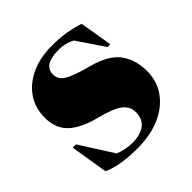

<svg xmlns="http://www.w3.org/2000/svg" viewBox="-149 -646 781 781"><g transform="rotate(-45 241.0 -256.0)"><path d="M258 -527Q304.5 -527 338.5 -521.2Q372.5 -515.5 407.5 -504L431 -363H415L337 -478.5Q319 -488 301.2 -492Q283.5 -496 266 -496Q179 -496 179 -440.5Q179 -424 188.2 -411Q197.5 -398 225 -385.8Q252.5 -373.5 308.5 -358.5Q392 -336.5 426 -291.8Q460 -247 460 -180Q460 -123 429 -79Q398 -35 342 -10Q286 15 210 15Q153.5 15 115 7.5Q76.5 0 52 -11.5L25.5 -173.5H44.5L135 -31Q153 -23 173 -19.2Q193 -15.5 212.5 -15.5Q257 -15.5 283.2 -35Q309.5 -54.5 309.5 -95Q309.5 -126.5 282.5 -147.8Q255.5 -169 181 -188Q106.5 -207 68.8 -242.5Q31 -278 31 -340Q31 -395.5 59.5 -437.5Q88 -479.5 139.2 -503.2Q190.5 -527 258 -527Z"/></g></svg>

Font: Newsreader Display ExtraBold
Style: Regular
Weight: 800
Designer: Hugues Gentile
Foundry: Production Type
Version: Version 1.001